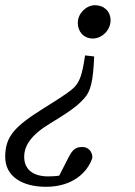

<svg xmlns="http://www.w3.org/2000/svg" viewBox="-56 -508 520 738"><path d="M306 -291 271 -295C260 -221 251 -195 229 -172C217 -160 196 -144 109 -90C1 -22 -36 16 -36 95C-36 170 29 210 121 210C225 210 281 153 299 99C300 75 283 57 261 57C234 57 223 68 209 94L163 184L226 154C204 161 176 170 129 170C71 170 37 143 37 95C37 53 62 11 139 -35C232 -91 248 -109 267 -129C293 -157 302 -196 306 -291ZM369 -430C369 -464 344 -488 309 -488C276 -488 243 -457 243 -420C243 -387 265 -360 301 -360C336 -360 369 -392 369 -430Z"/></svg>

Font: Source Serif 4 Variable
Style: Italic
Weight: 400
Italic angle: -12°
Designer: Frank Grießhammer
Foundry: Adobe Systems Incorporated
Version: Version 4.004;hotconv 1.0.116;makeotfexe 2.5.65601